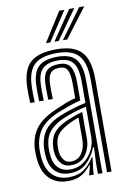

<svg xmlns="http://www.w3.org/2000/svg" viewBox="-89 -837 592 899"><g transform="rotate(-10 207.0 -387.5)"><path d="M347 0V-439.5Q347 -520.5 316 -555.6Q285 -590.8 213 -590.8Q139 -590.8 105.8 -560.5Q72.5 -530.2 69.8 -460.2Q69 -442.5 69.1 -422.2Q69.2 -402 70.5 -382.2H49.2Q46.8 -422 48.2 -461.2Q51.2 -540.5 89.8 -574.5Q128.2 -608.5 213 -608.5Q296.5 -608.5 332.5 -569.2Q368.5 -530 368.5 -439.5V0ZM303.8 0.2V-52L307.2 -126H302.5Q284.8 -81.2 253.8 -53.4Q222.8 -25.5 173.8 -25.8Q132.5 -25.8 106.6 -50.8Q80.8 -75.8 77 -125.2Q76.5 -135 76 -145.6Q75.5 -156.2 76 -165Q79.5 -212.2 102.6 -245Q125.8 -277.8 181.5 -300.2Q250 -327 303.8 -337.5V-439.5Q303.8 -501.8 282.9 -528.8Q262 -555.8 213 -555.8Q161.8 -555.8 138.4 -533.2Q115 -510.8 113 -459.2Q112.2 -441.8 112.4 -422Q112.5 -402.2 113.5 -382.2H92Q91 -403.2 90.9 -423.1Q90.8 -443 91.5 -459.8Q93.8 -520.5 122 -546.9Q150.2 -573.2 213 -573.2Q273.2 -573.2 299.2 -542.2Q325.2 -511.2 325.2 -439.5V0.2ZM161 8.8Q105 8.8 72 -24.9Q39 -58.5 34 -121.8Q33 -133.8 32.8 -147.1Q32.5 -160.5 33 -168.8Q37 -226.2 67.2 -265.1Q97.5 -304 166.8 -333.2Q194 -345.2 213 -352.9Q232 -360.5 260.5 -367.8V-439.5Q260.5 -480.8 250.4 -500.8Q240.2 -520.8 213 -520.8Q183 -520.8 170.1 -505.4Q157.2 -490 156 -456.5Q155.8 -446 155.6 -426Q155.5 -406 156.5 -382.2H135Q134 -408.5 134.1 -426.6Q134.2 -444.8 134.5 -458.8Q136.2 -502.8 155.4 -520.5Q174.5 -538.2 213 -538.2Q251.8 -538.2 266.9 -514.4Q282 -490.5 282 -439.5V-353Q250.2 -345.2 224.9 -336.2Q199.5 -327.2 174 -316.8Q111 -290.8 84.6 -254.9Q58.2 -219 54.5 -167Q54 -157.2 54.4 -146Q54.8 -134.8 55.5 -123.5Q60 -67.5 89.1 -37.9Q118.2 -8.2 167.5 -8.2Q212 -8.2 240.9 -29Q269.8 -49.8 287.5 -80.5H292.5L284.5 -17.2V0H263L262.8 -4.2L274.2 -46.8H270.2Q249.2 -19.8 224.4 -5.5Q199.5 8.8 161 8.8ZM181.5 -43Q217 -43 244.5 -62.8Q272 -82.5 287.5 -112.9Q303 -143.2 303 -175V-319.8Q278 -314.8 247.6 -305.2Q217.2 -295.8 188.8 -283.5Q145.2 -264.2 122.6 -236.4Q100 -208.5 97.5 -161.2Q97 -152 97.6 -143.5Q98.2 -135 98.8 -127.2Q101.8 -86 123.4 -64.5Q145 -43 181.5 -43ZM186.8 -61.8Q156.5 -61.8 140.4 -81.4Q124.2 -101 120.2 -129Q118.2 -146.8 119 -159.2Q121.2 -200 139.6 -224.6Q158 -249.2 195.8 -267Q214 -275.8 236.9 -284.1Q259.8 -292.5 281.5 -298.5V-173Q281.5 -128.5 257.5 -95.1Q233.5 -61.8 186.8 -61.8ZM189.8 -79Q224.5 -79 242.1 -106.5Q259.8 -134 259.8 -171.2V-275.8Q223.8 -263 202.8 -250.5Q170.2 -233 155.9 -213Q141.5 -193 140.8 -159.5Q140.5 -152.5 140.6 -145.5Q140.8 -138.5 141.8 -131Q144.2 -111.2 155.8 -95.1Q167.2 -79 189.8 -79ZM170.2 -645 258 -784H282.2L190.8 -645ZM250.8 -645 352.5 -784H376.8L271.5 -645ZM210.5 -645 305.2 -784H329.5L231 -645Z"/></g></svg>

Font: Big Shoulders Inline Display
Style: Bold
Weight: 700
Designer: Patric King
Foundry: XO Type Co
Version: Version 1.000